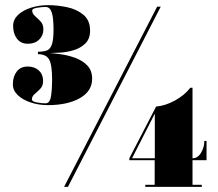

<svg xmlns="http://www.w3.org/2000/svg" viewBox="-20 -726 848 746"><path d="M166 -317.5Q130.5 -317.5 99.5 -327.8Q68.5 -338 49.2 -356.2Q30 -374.5 30 -398.5Q30 -428.5 45 -448Q60 -467.5 87.5 -467.5Q114.5 -467.5 131 -452Q147.5 -436.5 147.5 -411.5Q147.5 -392.5 136.5 -381Q125.5 -369.5 114.8 -360.8Q104 -352 104 -339.5Q104 -331.5 123.2 -328Q142.5 -324.5 156.5 -324.5Q174 -324.5 178.2 -352.5Q182.5 -380.5 182.5 -415.5Q182.5 -476.5 170.2 -496Q158 -515.5 127.5 -515.5V-525Q148 -525 161.2 -529.5Q174.5 -534 181.2 -552.2Q188 -570.5 188 -612Q188 -632.5 186 -652.5Q184 -672.5 177.5 -685.8Q171 -699 157.5 -699Q142 -699 123.5 -695.8Q105 -692.5 105 -685.5Q105 -673 115.8 -663.8Q126.5 -654.5 137.5 -643Q148.5 -631.5 148.5 -612Q148.5 -588 132 -572Q115.5 -556 88 -556Q60.5 -556 45.8 -575.8Q31 -595.5 31 -625.5Q31 -650 50 -668Q69 -686 100.2 -696Q131.5 -706 167 -706Q203 -706 240.8 -698Q278.5 -690 304.2 -668.5Q330 -647 330 -607Q330 -575 311.5 -557Q293 -539 266.2 -531Q239.5 -523 213.8 -521.5Q188 -520 173 -520Q189 -519 216.2 -515.2Q243.5 -511.5 271.5 -501.5Q299.5 -491.5 318.8 -472Q338 -452.5 338 -420Q338 -371.5 290 -344.5Q242 -317.5 166 -317.5ZM229 0 590.5 -700H604.5L244 0ZM544.5 0V-8H581V-103.5H482.5V-111L586.5 -312Q622.5 -315 659.8 -335.5Q697 -356 719.5 -385H728V-111Q748.5 -111 761.2 -132.5Q774 -154 774 -178.5H782.5V-103.5H728V-8H764V0ZM581.5 -111V-284.5L493 -111Z"/></svg>

Font: Imbue 100pt Black
Style: Regular
Weight: 900
Designer: Tyler Finck
Foundry: Etcetera Type Company
Version: Version 1.102; ttfautohint (v1.8.3)